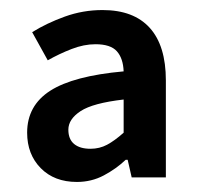

<svg xmlns="http://www.w3.org/2000/svg" viewBox="-20 -738 392 382"><path d="M133 -376Q88 -376 61 -403.5Q34 -431 34 -474Q34 -528 80 -557.5Q126 -587 226 -596Q225 -622 212.5 -636Q200 -650 170 -650Q147 -650 122.5 -640.5Q98 -631 75 -618L44 -674Q73 -692 109 -705Q145 -718 184 -718Q246 -718 278 -682.5Q310 -647 310 -578V-385H242L234 -420H230Q211 -402 186.5 -389Q162 -376 133 -376ZM160 -442Q178 -442 193 -450Q208 -458 226 -474V-540Q165 -533 140.5 -517Q116 -501 116 -480Q116 -461 127.5 -451.5Q139 -442 160 -442Z"/></svg>

Font: Source Sans 3 ExtraLight SemiBold
Style: Regular
Weight: 600
Version: Version 3.052;hotconv 1.1.0;makeotfexe 2.6.0